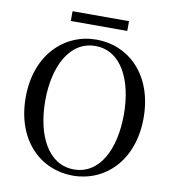

<svg xmlns="http://www.w3.org/2000/svg" viewBox="-95 -964 963 1065"><g transform="rotate(10 386.0 -432.0)"><path d="M227 -826H545V-881H227ZM386 17C566 17 718 -124 718 -366C718 -610 566 -749 386 -749C207 -749 54 -607 54 -366C54 -121 207 17 386 17ZM386 -18C240 -18 164 -174 164 -366C164 -557 240 -713 386 -713C533 -713 607 -557 607 -366C607 -174 533 -18 386 -18Z"/></g></svg>

Font: Noto Serif JP Medium
Style: Regular
Weight: 500
Designer: Ryoko NISHIZUKA 西塚涼子 (kana & ideographs); Frank Grießhammer (Latin, Greek & Cyrillic); Wenlong ZHANG 张文龙 (bopomofo); San
Foundry: Adobe
Version: Version 2.001;hotconv 1.1.0;makeotfexe 2.6.0